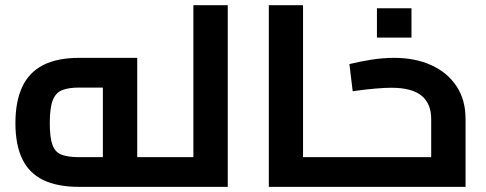

<svg xmlns="http://www.w3.org/2000/svg" viewBox="-20 -727 1891 747"><path d="M287.8 0Q202.7 0 147.7 -26.9Q92.7 -53.8 66.4 -108.9Q40 -164 40 -248.1Q40 -332.2 66.4 -388.8Q92.7 -445.5 147.7 -473.7Q202.7 -501.9 287.8 -501.9H513.9V-62.9H380.2V-414.5L413.3 -386.3H287.8Q247.4 -386.3 222.2 -376.5Q196.9 -366.7 185.3 -337.1Q173.7 -307.6 173.7 -248.1Q173.7 -190.9 184.4 -162.5Q195 -134.1 220.1 -124.9Q245.1 -115.6 287.8 -115.6H619.2V0ZM619.2 0V-115.6Q624.8 -115.6 628.6 -111.6Q632.4 -107.6 634.6 -100Q636.8 -92.5 638 -82Q639.2 -71.5 639.2 -58.1Q639.2 -44.8 638 -34Q636.8 -23.2 634.6 -15.6Q632.4 -8.1 628.6 -4Q624.8 0 619.2 0Z M732.4 0V-706.7H866.1V0ZM619 0V-115.6H732.4V0ZM619 0Q613.4 0 609.6 -4Q605.8 -8.1 603.6 -15.6Q601.4 -23.2 600.2 -34Q599 -44.8 599 -58.1Q599 -76 600.9 -88.7Q602.8 -101.3 607.3 -108.5Q611.8 -115.6 619 -115.6Z M1159 0V-115.6H1273V0ZM1025.9 0V-706.7H1159V0ZM1273 0V-115.6Q1278.6 -115.6 1282.4 -111.6Q1286.2 -107.6 1288.4 -100Q1290.6 -92.5 1291.8 -82Q1293 -71.5 1293 -58.1Q1293 -44.8 1291.8 -34Q1290.6 -23.2 1288.4 -15.6Q1286.2 -8.1 1282.4 -4Q1278.6 0 1273 0Z M1273 0V-115.6H1702.6L1657.6 -79.4V-264Q1657.6 -323.7 1620.1 -354.7Q1582.7 -385.6 1502 -385.6Q1479 -385.6 1439.2 -382.3Q1399.3 -378.9 1352.2 -372.1L1339.4 -477.7Q1381.5 -488.1 1426.3 -495Q1471.1 -501.9 1513.7 -501.9Q1595.8 -501.9 1658.1 -473.4Q1720.4 -445 1755.9 -392Q1791.3 -339 1791.3 -264V0ZM1273 0Q1267.4 0 1263.6 -4Q1259.8 -8.1 1257.6 -15.6Q1255.4 -23.2 1254.2 -34Q1253 -44.8 1253 -58.1Q1253 -76 1254.9 -88.7Q1256.8 -101.3 1261.3 -108.5Q1265.8 -115.6 1273 -115.6ZM1446.5 -580.8V-694.9H1580.9V-580.8Z"/></svg>

Font: Cairo
Style: Regular
Weight: 400
Designer: Mohamed Gaber, Accademia di Belle Arti di Urbino
Foundry: Kief Type Foundry, Accademia di Belle Arti di Urbino
Version: Version 3.120